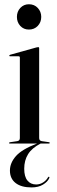

<svg xmlns="http://www.w3.org/2000/svg" viewBox="-20 -658 261 880"><path d="M112.5 -522.5Q88.5 -522.5 73 -539.2Q57.5 -556 57.5 -580.5Q57.5 -605 73.2 -621.8Q89 -638.5 112.5 -638.5Q137.5 -638.5 153.2 -621.5Q169 -604.5 169 -580.5Q169 -556 153 -539.2Q137 -522.5 112.5 -522.5ZM159.5 -437V-25.5Q159.5 -13 171.5 -11L203 -6.5Q208 -6 208 -3Q208 0 204 0H166Q126.5 20 108.8 48.5Q91 77 91 115.5Q91 151.5 105.8 169.5Q120.5 187.5 146 187.5Q163 187.5 177.8 178Q192.5 168.5 199.5 155.5Q202 151 205 152.5Q208 154 205.5 159Q198 175.5 177 188.2Q156 201 124.5 201Q77.5 201 51.5 180.8Q25.5 160.5 25.5 123.5Q25.5 88.5 53.2 57.2Q81 26 149.5 0H24.5Q21.5 0 21.5 -3Q21.5 -5 25.5 -6L59 -11Q71 -13 71 -25V-394.5Q71 -400 65 -400H26Q22.5 -400 22.5 -403Q22.5 -405 26.5 -407L146.5 -440.5Q152.5 -442 155 -442Q159.5 -442 159.5 -437Z"/></svg>

Font: Fraunces144ptRegular
Style: Regular
Weight: 400
Version: Version 1.000;[0bf87f6ff]